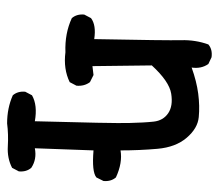

<svg xmlns="http://www.w3.org/2000/svg" viewBox="-58 -429 616 540"><g transform="rotate(90 250.0 -159.0)"><path d="M327 129Q284 129 248 113Q236 99 238 78L248 59Q276 43 321 51Q327 -167 326 -212Q325 -257 322 -283.5Q319 -310 298.5 -324Q278 -338 243.5 -332.5Q209 -327 164 -278L166 -111L191 -114L211 -104Q223 -88 221 -66L211 -47Q174 -29 127 -35Q74 -33 31 -53Q19 -67 21 -88L31 -107Q51 -122 90 -116Q94 -321 93 -361Q92 -401 105 -437Q119 -449 141 -446L160 -437Q174 -417 170 -390Q209 -404 243.5 -408.5Q278 -413 309.5 -410Q341 -407 367.5 -376Q394 -345 398.5 -294Q403 -243 403 -190Q438 -196 479 -177Q491 -163 489 -142L479 -122Q463 -109 403 -114L397 51Q428 45 452 61Q464 75 462 96L452 115Q425 129 391.5 127Q358 125 327 129Z"/></g></svg>

Font: NaniFont Regular
Style: Regular
Weight: 400
Designer: Nanigashitei
Version: Version 1.036